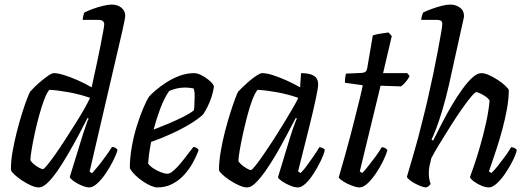

<svg xmlns="http://www.w3.org/2000/svg" viewBox="-20 -820 2310 840"><path d="M150 0Q135 0 115 -9Q95 -18 75.5 -31Q56 -44 43 -56.5Q30 -69 28 -75Q27 -110 34.5 -154Q42 -198 53.5 -243Q65 -288 77 -326Q89 -364 99 -389.5Q109 -415 112 -419Q117 -425 130.5 -438.5Q144 -452 161 -466Q178 -480 192.5 -490Q207 -500 216 -500Q234 -500 262 -491Q290 -482 321 -468.5Q352 -455 381 -438Q383 -449 389.5 -478Q396 -507 404 -544Q412 -581 419 -617Q426 -653 431 -680Q436 -707 436 -714Q436 -723 429.5 -728Q423 -733 412 -733H342Q342 -741 344.5 -751Q347 -761 349 -765Q364 -773 386 -781Q408 -789 431 -794.5Q454 -800 468 -800Q494 -800 511 -786.5Q528 -773 528 -750Q528 -747 525 -730.5Q522 -714 516 -688L372 -69L383 -62Q392 -72 408 -91.5Q424 -111 441 -134.5Q458 -158 470 -177Q479 -177 486 -172.5Q493 -168 494 -163Q488 -142 474 -114.5Q460 -87 442 -60.5Q424 -34 405 -17Q386 0 370 0Q360 0 346 -5Q332 -10 318.5 -17.5Q305 -25 296 -32.5Q287 -40 285 -45L343 -233Q351 -256 357.5 -276Q364 -296 368 -301L363 -304Q346 -270 324 -229Q302 -188 278.5 -147.5Q255 -107 232 -73.5Q209 -40 188 -20Q167 0 150 0ZM168 -80Q172 -80 186.5 -97.5Q201 -115 221.5 -144Q242 -173 264.5 -208Q287 -243 309.5 -278.5Q332 -314 349 -344Q366 -374 374 -392Q327 -408 280.5 -416.5Q234 -425 196 -427Q185 -415 173.5 -384.5Q162 -354 151 -314Q140 -274 131.5 -234Q123 -194 118 -163Q113 -132 113 -119Q118 -110 129 -101Q140 -92 151.5 -86Q163 -80 168 -80Z M667 0Q657 0 640.5 -7Q624 -14 606 -26Q588 -38 572.5 -53Q557 -68 548 -84Q548 -129 556.5 -177Q565 -225 578.5 -268.5Q592 -312 606.5 -346Q621 -380 632 -397Q641 -408 661 -425Q681 -442 708 -459.5Q735 -477 766 -488.5Q797 -500 830 -500Q845 -500 865 -489Q885 -478 900 -464Q915 -450 916 -441Q913 -419 905.5 -396Q898 -373 888 -353Q878 -333 869 -320Q851 -302 814.5 -279.5Q778 -257 732.5 -236Q687 -215 641 -199Q635 -167 632 -144Q629 -121 628 -105Q635 -94 650 -84Q665 -74 682.5 -67Q700 -60 712 -60Q721 -60 731 -67Q741 -74 754.5 -88Q768 -102 785 -124Q802 -146 826 -177Q834 -177 840.5 -172.5Q847 -168 849 -163Q840 -138 824.5 -109.5Q809 -81 786.5 -56Q764 -31 734.5 -15.5Q705 0 667 0ZM652 -253Q686 -266 719 -280Q752 -294 781 -308.5Q810 -323 828 -337Q830 -348 830.5 -360Q831 -372 831 -382Q832 -396 831.5 -409Q831 -422 827 -433Q818 -435 808.5 -436Q799 -437 789 -437Q771 -437 753.5 -433Q736 -429 720 -422Q698 -390 681 -344.5Q664 -299 652 -253Z M1062 0Q1046 0 1026 -9Q1006 -18 986 -31Q966 -44 953 -56.5Q940 -69 938 -75Q938 -112 945.5 -156.5Q953 -201 964.5 -245.5Q976 -290 988 -327.5Q1000 -365 1009.5 -390Q1019 -415 1022 -419Q1027 -425 1041 -438.5Q1055 -452 1071.5 -466Q1088 -480 1103.5 -490Q1119 -500 1127 -500Q1146 -500 1173 -491.5Q1200 -483 1231.5 -469Q1263 -455 1293 -438L1297 -500Q1336 -500 1354 -488Q1372 -476 1372 -451Q1372 -436 1361 -384.5Q1350 -333 1330 -253Q1310 -173 1284 -70L1295 -63Q1306 -73 1320.5 -92.5Q1335 -112 1350.5 -134.5Q1366 -157 1377 -176Q1385 -176 1392.5 -172Q1400 -168 1401 -163Q1396 -142 1382.5 -114.5Q1369 -87 1352 -60.5Q1335 -34 1317 -17Q1299 0 1283 0Q1269 0 1249.5 -8Q1230 -16 1214.5 -26.5Q1199 -37 1196 -44L1250 -222Q1256 -241 1261.5 -257Q1267 -273 1271.5 -284.5Q1276 -296 1279 -301L1274 -304Q1256 -270 1234.5 -229Q1213 -188 1189.5 -147.5Q1166 -107 1142.5 -73.5Q1119 -40 1098.5 -20Q1078 0 1062 0ZM1078 -76Q1082 -76 1096.5 -94Q1111 -112 1131.5 -141.5Q1152 -171 1175 -206.5Q1198 -242 1219.5 -277.5Q1241 -313 1259 -343.5Q1277 -374 1285 -392Q1238 -408 1191.5 -416.5Q1145 -425 1107 -427Q1096 -415 1084 -383.5Q1072 -352 1061.5 -311.5Q1051 -271 1042 -230Q1033 -189 1028 -158Q1023 -127 1023 -115Q1032 -101 1051 -88.5Q1070 -76 1078 -76Z M1553 0Q1540 0 1519 -8Q1498 -16 1481.5 -26.5Q1465 -37 1462 -44Q1476 -92 1489.5 -140Q1503 -188 1515 -234Q1527 -280 1537 -320.5Q1547 -361 1555 -393Q1563 -425 1567 -447L1489 -458Q1489 -471 1490.5 -482.5Q1492 -494 1494 -498L1563 -501Q1574 -502 1579.5 -506.5Q1585 -511 1587 -524L1611 -665Q1622 -669 1642 -672.5Q1662 -676 1680 -678L1694 -662L1656 -500H1762L1772 -487Q1766 -475 1755.5 -462Q1745 -449 1734 -442L1645 -445L1554 -70L1565 -63Q1574 -72 1590 -92Q1606 -112 1623 -135Q1640 -158 1650 -176Q1659 -176 1666 -171.5Q1673 -167 1675 -163Q1669 -142 1655.5 -114.5Q1642 -87 1624 -60.5Q1606 -34 1587.5 -17Q1569 0 1553 0Z M1845 0Q1836 0 1822.5 -5Q1809 -10 1795 -17.5Q1781 -25 1771.5 -33Q1762 -41 1760 -46Q1764 -59 1771.5 -85Q1779 -111 1789 -145Q1799 -179 1809 -216Q1819 -253 1827 -287Q1840 -337 1852.5 -391.5Q1865 -446 1876 -499Q1887 -552 1895.5 -597.5Q1904 -643 1909.5 -674.5Q1915 -706 1915 -716Q1915 -726 1909 -729.5Q1903 -733 1892 -733H1823Q1823 -741 1826 -751Q1829 -761 1831 -765Q1847 -773 1869 -781Q1891 -789 1912.5 -794.5Q1934 -800 1949 -800Q1974 -800 1992 -787Q2010 -774 2010 -750Q2010 -745 2006.5 -730Q2003 -715 1997 -688L1944 -448Q1931 -391 1916.5 -342.5Q1902 -294 1889 -259.5Q1876 -225 1868 -209L1875 -205Q1892 -239 1912.5 -279Q1933 -319 1956 -358Q1979 -397 2002.5 -429.5Q2026 -462 2047 -481Q2068 -500 2086 -500Q2101 -500 2120.5 -491Q2140 -482 2159 -469.5Q2178 -457 2191 -444.5Q2204 -432 2206 -426Q2206 -389 2198 -344Q2190 -299 2177.5 -253Q2165 -207 2152 -167.5Q2139 -128 2130 -102Q2121 -76 2119 -70L2130 -63Q2141 -73 2157 -93Q2173 -113 2189.5 -135.5Q2206 -158 2216 -176Q2225 -176 2232 -172Q2239 -168 2241 -163Q2236 -142 2222 -114.5Q2208 -87 2190 -60.5Q2172 -34 2153 -17Q2134 0 2119 0Q2105 0 2086.5 -7.5Q2068 -15 2053.5 -26Q2039 -37 2036 -45Q2040 -56 2052.5 -91.5Q2065 -127 2079.5 -177Q2094 -227 2106 -280.5Q2118 -334 2122 -380Q2116 -390 2104 -398Q2092 -406 2080.5 -411.5Q2069 -417 2064 -417Q2058 -417 2040.5 -396Q2023 -375 1999.5 -341.5Q1976 -308 1951.5 -269Q1927 -230 1904 -192.5Q1881 -155 1867 -128Q1862 -109 1859 -93.5Q1856 -78 1856 -62Q1856 -50 1858 -38Q1860 -26 1864 -15Q1861 -11 1857 -7Q1853 -3 1845 0Z"/></svg>

Font: Texturina 12pt
Style: Italic
Weight: 400
Italic angle: -11°
Designer: Guillermo Torres Carreño
Foundry: Omnibus-Type
Version: Version 1.002